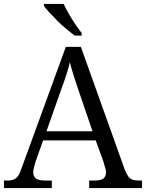

<svg xmlns="http://www.w3.org/2000/svg" viewBox="-20 -951 738 971"><path d="M0 0V-38H18Q38 -38 50.5 -43.5Q63 -49 72.5 -63.5Q82 -78 92 -108L313 -714H389L611 -93Q620 -71 628.5 -59Q637 -47 649.5 -42.5Q662 -38 682 -38H698V0H431V-38H460Q489 -38 502.5 -48Q516 -58 516 -80Q516 -87 513.5 -96.5Q511 -106 508 -116Q505 -126 503 -134L464 -241H198L162 -140Q159 -132 156 -120.5Q153 -109 150.5 -98Q148 -87 148 -80Q148 -58 162 -48Q176 -38 207 -38H242V0ZM215 -287H448L384 -474Q370 -515 356 -558Q342 -601 333 -636Q328 -614 320.5 -589Q313 -564 303.5 -537Q294 -510 284 -483ZM358 -771Q339 -785 315.5 -804.5Q292 -824 270 -846Q248 -868 229.5 -888Q211 -908 202 -921V-931H302Q312 -909 327.5 -882Q343 -855 360.5 -829Q378 -803 393 -784V-771Z"/></svg>

Font: Noto Serif Hentaigana EL
Style: Regular
Weight: 400
Designer: Kazuhiro Yamada
Foundry: nipponia
Version: Version 1.000